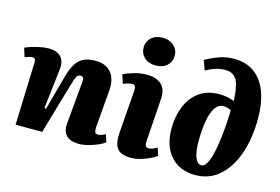

<svg xmlns="http://www.w3.org/2000/svg" viewBox="-104 -1006 1805 1239"><g transform="rotate(15 798.5 -387.0)"><path d="M667 -42Q653 -30 624 -17Q595 -4 561 5Q527 14 498 14Q439 14 412.5 -14.5Q386 -43 391 -94L416 -370Q419 -395 414 -404.5Q409 -414 396 -414Q378 -414 369.5 -398Q361 -382 346 -331L250 0H72L86 -416Q87 -432 82.5 -440.5Q78 -449 65 -449Q56 -449 43.5 -445.5Q31 -442 15 -436L-3 -494Q7 -500 33 -508.5Q59 -517 91.5 -524Q124 -531 154 -531Q206 -531 233.5 -503Q261 -475 255 -420L224 -152L235 -150L299 -384Q312 -430 330.5 -463.5Q349 -497 380.5 -514.5Q412 -532 465 -532Q534 -532 569.5 -489.5Q605 -447 599 -371L578 -118Q577 -96 581 -86Q585 -76 602 -76Q614 -76 627 -81Q640 -86 650 -92Z M741 -696Q741 -735 769 -761.5Q797 -788 845 -788Q891 -788 920 -761.5Q949 -735 949 -695Q949 -655 920.5 -629Q892 -603 846 -603Q797 -603 769 -629.5Q741 -656 741 -696ZM755 -410Q758 -449 732 -449Q710 -449 672 -434L653 -493Q675 -504 717.5 -517.5Q760 -531 811 -531Q873 -531 907 -498.5Q941 -466 935 -397L916 -122Q914 -99 918.5 -87Q923 -75 940 -75Q954 -75 968.5 -81Q983 -87 996 -95L1013 -43Q999 -33 971.5 -19.5Q944 -6 910.5 4Q877 14 846 14Q777 14 752.5 -19.5Q728 -53 733 -122Z M1137 -718Q1178 -742 1225.5 -759Q1273 -776 1323 -776Q1408 -776 1463 -734.5Q1518 -693 1545.5 -618.5Q1573 -544 1573 -443Q1573 -310 1537 -206.5Q1501 -103 1434 -44.5Q1367 14 1274 14Q1172 14 1111 -52.5Q1050 -119 1050 -238Q1050 -316 1076 -382.5Q1102 -449 1156 -490Q1210 -531 1296 -531Q1318 -531 1346 -525.5Q1374 -520 1392 -512Q1391 -532 1389.5 -554Q1388 -576 1383 -597Q1370 -692 1289 -692Q1254 -692 1221 -681Q1188 -670 1160 -654ZM1298 -57Q1322 -57 1342.5 -106Q1363 -155 1376 -263Q1382 -311 1385 -357.5Q1388 -404 1389 -449Q1377 -456 1364.5 -459.5Q1352 -463 1337 -463Q1304 -463 1282.5 -430.5Q1261 -398 1250.5 -340Q1240 -282 1240 -205Q1240 -134 1255 -95.5Q1270 -57 1298 -57Z"/></g></svg>

Font: Literata 36pt ExtraBold
Style: Italic
Weight: 800
Italic angle: -2°
Designer: Latin by Veronika Burian and Jose Scaglione. Greek by Irene Vlachou. Cyrillic by Vera Evstafieva
Foundry: TypeTogether
Version: Version 3.002